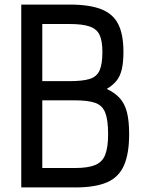

<svg xmlns="http://www.w3.org/2000/svg" viewBox="-20 -820 640 840"><path d="M73 0V-800H284Q372 -800 423.5 -779.5Q475 -759 497.5 -714Q520 -669 520 -593Q520 -548 513 -517.5Q506 -487 490 -467Q474 -447 447 -431Q483 -414 504.5 -390Q526 -366 535.5 -328.5Q545 -291 545 -233Q545 -148 522.5 -96.5Q500 -45 448.5 -22.5Q397 0 309 0ZM165 -85H309Q365 -85 396.5 -98Q428 -111 440.5 -143.5Q453 -176 453 -233Q453 -295 440.5 -327Q428 -359 396.5 -370Q365 -381 309 -381H165ZM165 -465H284Q341 -465 372 -474.5Q403 -484 415.5 -511.5Q428 -539 428 -593Q428 -640 416 -666.5Q404 -693 372.5 -704Q341 -715 284 -715H165Z"/></svg>

Font: Victor Mono Thin SemiBold
Style: Regular
Weight: 600
Monospace: yes
Version: Version 1.561;gftools[0.9.30]